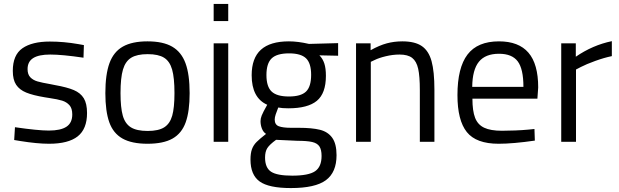

<svg xmlns="http://www.w3.org/2000/svg" viewBox="-20 -720 3144 975"><path d="M82 -4 52 -9 56 -74Q173 -57 228 -57Q288 -57 317.5 -76.5Q347 -96 347 -139Q347 -170 332.5 -186Q318 -202 295.5 -209Q273 -216 232 -222L207 -226Q147 -236 113 -250Q79 -264 62 -289.5Q45 -315 45 -360Q45 -441 94 -475Q143 -509 233 -509Q304 -509 378 -496L406 -491L404 -427Q296 -443 235 -443Q177 -443 148.5 -425Q120 -407 120 -369Q120 -342 134 -327.5Q148 -313 170.5 -306.5Q193 -300 234 -293L259 -288Q321 -277 355 -262.5Q389 -248 405.5 -221Q422 -194 422 -146Q422 -65 374.5 -27.5Q327 10 229 10Q169 10 82 -4Z M515 -247Q515 -342 536 -399.5Q557 -457 604 -483.5Q651 -510 729 -510Q808 -510 854.5 -483Q901 -456 922 -399Q943 -342 943 -247Q943 -155 923 -99Q903 -43 856.5 -16.5Q810 10 729 10Q649 10 602 -16.5Q555 -43 535 -99Q515 -155 515 -247ZM866 -247Q866 -325 854 -367Q842 -409 813 -427Q784 -445 730 -445Q676 -445 646.5 -427Q617 -409 604.5 -367Q592 -325 592 -247Q592 -174 603.5 -133Q615 -92 644.5 -73.5Q674 -55 730 -55Q785 -55 814 -73.5Q843 -92 854.5 -132.5Q866 -173 866 -247Z M1065 0ZM1065 -500H1139V0H1065ZM1065 -700H1139V-613H1065Z M1252 90Q1252 58 1259.5 37.5Q1267 17 1283 1Q1299 -15 1331 -40Q1317 -49 1310 -67Q1303 -85 1303 -105Q1303 -118 1309 -133.5Q1315 -149 1337 -188Q1258 -223 1258 -338Q1258 -425 1305 -467.5Q1352 -510 1447 -510Q1493 -510 1549 -497L1697 -501V-437L1602 -439Q1619 -422 1627 -397.5Q1635 -373 1635 -335Q1635 -246 1589 -208Q1543 -170 1444 -170Q1413 -170 1393 -174Q1385 -154 1380 -139Q1375 -124 1375 -113Q1375 -87 1395.5 -79Q1416 -71 1459 -71H1498Q1564 -71 1604.5 -61Q1645 -51 1667 -20.5Q1689 10 1689 68Q1689 155 1635 195Q1581 235 1457 235Q1345 235 1298.5 201.5Q1252 168 1252 90ZM1560 -340Q1560 -399 1534 -424Q1508 -449 1448 -449Q1386 -449 1359.5 -423.5Q1333 -398 1333 -339Q1333 -280 1359.5 -255Q1386 -230 1447 -230Q1508 -230 1534 -255Q1560 -280 1560 -340ZM1613 72Q1613 40 1602 23.5Q1591 7 1565 1Q1539 -5 1490 -5L1382 -10Q1349 14 1337.5 32Q1326 50 1326 80Q1326 132 1356.5 152Q1387 172 1464 172Q1547 172 1580 149.5Q1613 127 1613 72Z M1788 -500H1862V-465Q1907 -490 1944.5 -500Q1982 -510 2023 -510Q2087 -510 2122 -486Q2157 -462 2171.5 -409.5Q2186 -357 2186 -264V0H2112V-262Q2112 -333 2103.5 -371Q2095 -409 2073 -426Q2051 -443 2009 -443Q1975 -443 1939.5 -434.5Q1904 -426 1882 -415L1863 -406V0H1788Z M2303 -237Q2303 -376 2354 -443Q2405 -510 2514 -510Q2614 -510 2663.5 -452.5Q2713 -395 2713 -276L2709 -219H2379Q2379 -157 2392.5 -122Q2406 -87 2438.5 -71.5Q2471 -56 2529 -56Q2558 -56 2596 -57.5Q2634 -59 2665 -62L2694 -65L2696 -6Q2585 10 2512 10Q2398 10 2350.5 -49.5Q2303 -109 2303 -237ZM2638 -279Q2638 -370 2609 -408.5Q2580 -447 2514 -447Q2445 -447 2412 -406.5Q2379 -366 2378 -279Z M2830 -500H2904V-432Q2990 -491 3087 -511V-435Q3048 -427 3002.5 -410.5Q2957 -394 2930 -380L2905 -367V0H2830Z"/></svg>

Font: Cairo
Style: Regular
Weight: 400
Designer: Mohamed Gaber, the designers of Titillium
Foundry: Kief Type Foundry
Version: Version 2.009; ttfautohint (v1.5.33-1714) -l 8 -r 50 -G 200 